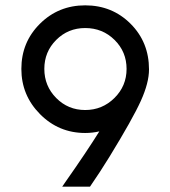

<svg xmlns="http://www.w3.org/2000/svg" viewBox="-20 -699 638 719"><path d="M299 -594Q235 -594 190.5 -549.5Q146 -505 146 -441Q146 -377 190.5 -332Q235 -287 299 -287Q363 -287 408.5 -332Q454 -377 454 -441Q454 -505 409 -549.5Q364 -594 299 -594ZM299 -679Q400 -679 469 -610Q538 -541 538 -439Q538 -389 507.5 -321.5Q477 -254 390 -112Q355 -55 317 0H213L226 -19Q304 -130 352 -207Q326 -201 299 -201Q200 -201 130 -271.5Q60 -342 60 -441Q60 -541 129.5 -610Q199 -679 299 -679Z"/></svg>

Font: Atkinson Hyperlegible Pro
Style: Regular
Weight: 400
Designer: Elliott Scott, Megan Eiswerth, Linus Boman, Theodore Petrosky, Jacob Perez
Foundry: Braille Institute
Version: Version 1.5.1